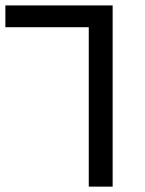

<svg xmlns="http://www.w3.org/2000/svg" viewBox="-20 -694 539 714"><path d="M310.1 -592.8H0V-673.8H398.9V0H310.1Z"/></svg>

Font: DroidArabicKufi
Style: Regular
Weight: 400
Designer: Pascal Zoghbi
Foundry: Ascender Corporation
Version: Version 1.00; ttfautohint (v1.4.1)